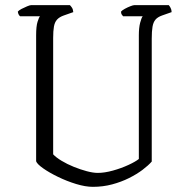

<svg xmlns="http://www.w3.org/2000/svg" viewBox="-20 -724 727 744"><path d="M340 0Q311 0 275 -11Q239 -22 205 -38.5Q171 -55 147.5 -71.5Q124 -88 120 -99V-587Q120 -622 125.5 -639.5Q131 -657 135 -661H58Q55 -663 52.5 -667.5Q50 -672 49 -679Q53 -684 63.5 -689.5Q74 -695 85 -699.5Q96 -704 100 -704H251Q255 -700 259 -694Q263 -688 264 -677L227 -664Q210 -658 201 -648Q192 -638 189 -621Q186 -604 186 -577V-126Q197 -114 218.5 -101Q240 -88 266 -77.5Q292 -67 316.5 -60.5Q341 -54 359 -54Q385 -54 417.5 -63Q450 -72 478 -85Q506 -98 518 -108V-587Q518 -616 523 -635.5Q528 -655 533 -661H457Q454 -664 451.5 -668Q449 -672 449 -679Q453 -684 464 -690Q475 -696 485.5 -700Q496 -704 500 -704H634Q637 -701 641 -693.5Q645 -686 645 -677L608 -664Q591 -658 582.5 -648Q574 -638 571 -620.5Q568 -603 568 -574V-98Q555 -83 532.5 -66Q510 -49 480 -34Q450 -19 414.5 -9.5Q379 0 340 0Z"/></svg>

Font: Texturina Medium 12pt Thin
Style: Regular
Weight: 250
Version: Version 1.002